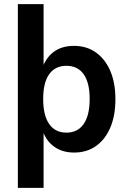

<svg xmlns="http://www.w3.org/2000/svg" viewBox="-20 -725 618 925"><path d="M66 180V-705H190V-397H184Q201 -447 239.5 -475.5Q278 -504 336 -504Q398 -504 442.5 -472Q487 -440 511.5 -383Q536 -326 536 -247Q536 -168 511.5 -110.5Q487 -53 442.5 -21.5Q398 10 337 10Q281 10 241.5 -18Q202 -46 185 -97H190V180ZM300 -86Q354 -86 383 -127.5Q412 -169 412 -248Q412 -327 383 -367.5Q354 -408 300 -408Q246 -408 217 -367.5Q188 -327 188 -248Q188 -169 217 -127.5Q246 -86 300 -86Z"/></svg>

Font: Nunito Sans 10pt SemiCondensed
Style: Bold
Weight: 700
Width: 4
Designer: Vernon Adams
Foundry: Vernon Adams
Version: Version 3.101;gftools[0.9.27]